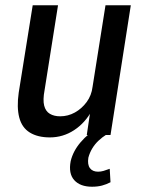

<svg xmlns="http://www.w3.org/2000/svg" viewBox="-20 -512 544 728"><path d="M169 9Q123 9 93 -9.5Q63 -28 53 -66.5Q43 -105 51 -161L104 -492H200L149 -170Q142 -133 147.5 -111.5Q153 -90 169 -80.5Q185 -71 208 -71Q238 -71 264 -85.5Q290 -100 308.5 -125Q327 -150 331 -183L380 -492H476L399 0H309L323 -94H329Q303 -46 261 -18.5Q219 9 169 9ZM329 196Q284 196 261.5 171Q239 146 248 99Q257 61 285.5 27.5Q314 -6 358 -33L381 0Q368 8 354 21Q340 34 330 50.5Q320 67 315 86Q311 112 321 125.5Q331 139 352 139Q362 139 372.5 136Q383 133 396 128L399 179Q384 187 367 191.5Q350 196 329 196Z"/></svg>

Font: Nunito Sans 10pt Condensed SemiBold
Style: Italic
Weight: 600
Width: 3
Italic angle: -9°
Designer: Vernon Adams
Foundry: Vernon Adams
Version: Version 3.101;gftools[0.9.27]